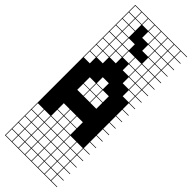

<svg xmlns="http://www.w3.org/2000/svg" viewBox="-346 -830 1120 1120"><g transform="rotate(45 214.5 -269.5)"><path d="M325 -803.6V-753.6H375V-803.6ZM325 -700H375V-750H325ZM271.4 -700H321.4V-750H271.4ZM217.9 -700H267.9V-750H217.9ZM164.3 -700H214.3V-750H164.3ZM110.7 -700H160.7V-750H110.7ZM57.1 -700H107.1V-750H57.1ZM3.6 -700H53.6V-750H3.6ZM325 -646.4H375V-696.4H325ZM271.4 -646.4H321.4V-696.4H271.4ZM217.9 -646.4H267.9V-696.4H217.9ZM164.3 -646.4H214.3V-696.4H164.3ZM110.7 -646.4H160.7V-696.4H110.7ZM57.1 -646.4H107.1V-696.4H57.1ZM3.6 -646.4H53.6V-696.4H3.6ZM325 -592.9H375V-642.9H325ZM271.4 -592.9H321.4V-642.9H271.4ZM217.9 -592.9H267.9V-642.9H217.9ZM164.3 -592.9H214.3V-642.9H164.3ZM110.7 -592.9H160.7V-642.9H110.7ZM57.1 -592.9H107.1V-642.9H57.1ZM3.6 -592.9H53.6V-642.9H3.6ZM57.1 -539.3H107.1V-589.3H57.1ZM164.3 -539.3H214.3V-589.3H164.3ZM3.6 -539.3H53.6V-589.3H3.6ZM110.7 -539.3H160.7V-589.3H110.7ZM217.9 -539.3H267.9V-589.3H217.9ZM271.4 -539.3H321.4V-589.3H271.4ZM325 -539.3H375V-589.3H325ZM217.9 -485.7H267.9V-535.7H217.9ZM325 -485.7H375V-535.7H325ZM271.4 -485.7H321.4V-535.7H271.4ZM110.7 -485.7H160.7V-535.7H110.7ZM57.1 -485.7H107.1V-535.7H57.1ZM3.6 -485.7H53.6V-535.7H3.6ZM325 -432.1H375V-482.1H325ZM271.4 -432.1H321.4V-482.1H271.4ZM57.1 -432.1H107.1V-482.1H57.1ZM3.6 -432.1H53.6V-482.1H3.6ZM325 -378.6H375V-428.6H325ZM3.6 -378.6H53.6V-428.6H3.6ZM164.3 -325H214.3V-375H164.3ZM110.7 -271.4H160.7V-321.4H110.7ZM164.3 -271.4H214.3V-321.4H164.3ZM217.9 -271.4H267.9V-321.4H217.9ZM217.9 -217.9H267.9V-267.9H217.9ZM110.7 -217.9H160.7V-267.9H110.7ZM164.3 -217.9H214.3V-267.9H164.3ZM217.9 -57.1H267.9V-107.1H217.9ZM110.7 -57.1H160.7V-107.1H110.7ZM164.3 -57.1H214.3V-107.1H164.3ZM110.7 -3.6H160.7V-53.6H110.7ZM164.3 -3.6H214.3V-53.6H164.3ZM217.9 -3.6H267.9V-53.6H217.9ZM325 50H375V0H325ZM3.6 50H53.6V0H3.6ZM217.9 50H267.9V0H217.9ZM57.1 50H107.1V0H57.1ZM271.4 50H321.4V0H271.4ZM110.7 50H160.7V0H110.7ZM164.3 50H214.3V0H164.3ZM3.6 103.6H53.6V53.6H3.6ZM271.4 103.6H321.4V53.6H271.4ZM57.1 103.6H107.1V53.6H57.1ZM217.9 103.6H267.9V53.6H217.9ZM110.7 103.6H160.7V53.6H110.7ZM325 103.6H375V53.6H325ZM164.3 103.6H214.3V53.6H164.3ZM271.4 157.1H321.4V107.1H271.4ZM3.6 157.1H53.6V107.1H3.6ZM57.1 157.1H107.1V107.1H57.1ZM217.9 157.1H267.9V107.1H217.9ZM110.7 157.1H160.7V107.1H110.7ZM325 157.1H375V107.1H325ZM164.3 157.1H214.3V107.1H164.3ZM164.3 210.7H214.3V160.7H164.3ZM325 210.7H375V160.7H325ZM217.9 210.7H267.9V160.7H217.9ZM110.7 210.7H160.7V160.7H110.7ZM57.1 210.7H107.1V160.7H57.1ZM3.6 210.7H53.6V160.7H3.6ZM271.4 210.7H321.4V160.7H271.4ZM325 264.3H375V214.3H325ZM164.3 264.3H214.3V214.3H164.3ZM217.9 264.3H267.9V214.3H217.9ZM3.6 264.3H53.6V214.3H3.6ZM110.7 264.3H160.7V214.3H110.7ZM57.1 264.3H107.1V214.3H57.1ZM271.4 264.3H321.4V214.3H271.4ZM271.4 -803.6V-753.6H321.4V-803.6ZM217.9 -803.6V-753.6H267.9V-803.6ZM164.3 -803.6V-753.6H214.3V-803.6ZM110.7 -803.6V-753.6H160.7V-803.6ZM57.1 -803.6V-753.6H107.1V-803.6ZM3.6 -803.6V-753.6H53.6V-803.6ZM428.6 -803.6H378.6V-753.6H428.6V-750H378.6V-700H428.6V-696.4H378.6V-646.4H428.6V-642.9H378.6V-592.9H428.6V-589.3H378.6V-539.3H428.6V-535.7H378.6V-485.7H428.6V-482.1H378.6V-432.1H428.6V-428.6H378.6V-378.6H428.6V-375H378.6V-325H428.6V-321.4H378.6V-271.4H428.6V-267.9H378.6V-217.9H428.6V-214.3H378.6V-164.3H428.6V-160.7H378.6V-110.7H428.6V-107.1H378.6V-57.1H428.6V-53.6H378.6V-3.6H428.6V0H378.6V50H428.6V53.6H378.6V103.6H428.6V107.1H378.6V157.1H428.6V160.7H378.6V210.7H428.6V214.3H378.6V264.3H428.6V267.9H0V-807.1H428.6ZM160.7 -696.4H214.3V-642.9H160.7ZM160.7 -642.9H214.3V-589.3H160.7ZM107.1 -696.4H160.7V-642.9H107.1ZM214.3 -642.9H267.9V-589.3H214.3ZM107.1 -750H160.7V-696.4H107.1Z"/></g></svg>

Font: Jersey 10 Charted
Style: Regular
Weight: 400
Designer: Sarah Cadigan-Fried
Version: Version 1.000; ttfautohint (v1.8.4.7-5d5b)